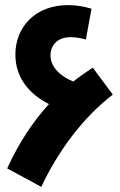

<svg xmlns="http://www.w3.org/2000/svg" viewBox="-20 -703 469 749"><path d="M141 26C204 -108 299 -241 420 -334L342 -439C316 -422 291 -405 266 -385C220 -403 177 -439 177 -487C177 -524 202 -558 255 -558C272 -558 293 -555 315 -549L337 -669C310 -677 281 -683 245 -683C116 -683 40 -596 40 -490C40 -396 99 -333 171 -297C109 -229 54 -147 8 -46Z"/></svg>

Font: Noto Sans Arabic UI Cn
Style: Bold
Weight: 700
Width: 3
Designer: Monotype Design Team, Nadine Chahine and Nizar Qandah
Foundry: Monotype Imaging Inc.
Version: Version 2.010